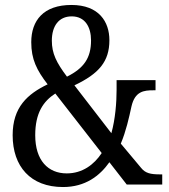

<svg xmlns="http://www.w3.org/2000/svg" viewBox="-20 -744 683 774"><path d="M234 10C324 10 382 -35 421 -90L491 0H634V-41H626C586 -41 566 -46 549 -67L467 -165C488 -215 500 -269 510 -315C524 -376 560 -380 598 -380H607V-421H450V-382C450 -331 445 -265 429 -207L280 -400C379 -447 421 -496 421 -582C421 -656 379 -724 268 -724C155 -724 106 -661 106 -574C106 -505 128 -461 172 -404C91 -365 31 -312 31 -199C31 -73 103 10 234 10ZM250 -435C207 -492 189 -529 189 -580C189 -639 217 -678 269 -678C323 -678 347 -635 347 -581C347 -510 318 -469 250 -435ZM249 -45C174 -45 122 -97 122 -199C122 -289 155 -336 203 -367L390 -127C359 -80 312 -45 249 -45Z"/></svg>

Font: Noto Serif Ethiopic Cn
Style: Regular
Weight: 400
Width: 3
Designer: Monotype Design Team
Foundry: Monotype Imaging Inc.
Version: Version 2.102